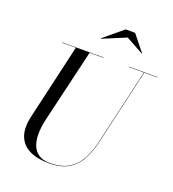

<svg xmlns="http://www.w3.org/2000/svg" viewBox="-170 -1099 1121 1243"><g transform="rotate(20 390.0 -478.0)"><path d="M309 15Q227.5 15 173.8 -12Q120 -39 100 -93.5Q80 -148 99 -230L219 -750H314L194 -240Q183 -193 181.8 -148.2Q180.5 -103.5 192.8 -67.5Q205 -31.5 234.8 -10Q264.5 11.5 314.5 11.5Q391 11.5 440.8 -17.2Q490.5 -46 520.5 -99.8Q550.5 -153.5 568 -230L688 -750H690.5L570.5 -230Q552.5 -151.5 521.5 -96.8Q490.5 -42 439.2 -13.5Q388 15 309 15ZM124 -747.5V-750H409V-747.5ZM584 -747.5V-750H779.5V-747.5ZM351 -857.5 349 -859.5 481 -969.5H546L634.5 -859.5L633.5 -857.5L511.5 -924.5Z"/></g></svg>

Font: Bodoni Moda 72pt
Style: Italic
Weight: 400
Italic angle: -13°
Designer: Owen Earl
Foundry: indestructible type
Version: Version 2.005